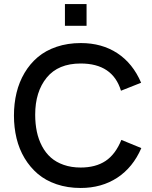

<svg xmlns="http://www.w3.org/2000/svg" viewBox="-20 -911 743 940"><path d="M297.9 -784.7V-891.1H403.8V-784.7ZM375 9.3Q310.5 9.3 256.8 -9Q203.1 -27.3 165 -59.8Q127 -92.3 100.3 -136.7Q73.7 -181.2 61 -233.9Q48.3 -286.6 48.3 -345.2Q48.3 -404.3 61 -456.8Q73.7 -509.3 100.1 -554Q126.5 -598.6 164.8 -631.1Q203.1 -663.6 257.1 -681.9Q311 -700.2 376 -700.2Q479 -700.2 554.7 -650.4Q630.4 -600.6 670.9 -505.9L572.3 -466.8Q531.7 -600.1 375 -600.1Q265.1 -600.1 208.7 -531Q152.3 -461.9 152.3 -349.6Q152.3 -304.7 160.4 -266.4Q168.5 -228 185.8 -195.3Q203.1 -162.6 229 -139.6Q254.9 -116.7 292 -103.8Q329.1 -90.8 375 -90.8Q448.2 -90.8 496.8 -123Q545.4 -155.3 574.2 -226.1L671.9 -186Q630.9 -91.3 554.2 -41Q477.5 9.3 375 9.3Z"/></svg>

Font: HK Grotesk SemiBold Legacy
Style: Regular
Weight: 600
Designer: Alfredo Marco Pradil
Foundry: Hanken Design Co.
Version: Version 2.022;PS 002.022;hotconv 1.0.88;makeotf.lib2.5.64775